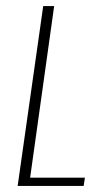

<svg xmlns="http://www.w3.org/2000/svg" viewBox="-20 -611 336 631"><path d="M38 0 122 -591H158L79 -27H259L255 0Z"/></svg>

Font: Alumni Sans ExtraLight
Style: Italic
Weight: 250
Italic angle: -8°
Version: Version 1.016